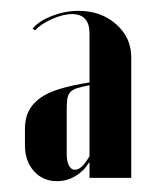

<svg xmlns="http://www.w3.org/2000/svg" viewBox="-20 -724 288 354"><path d="M26 -456V-486Q26 -505 32.5 -518.5Q39 -532 53 -542.5Q67 -553 90 -560Q113 -567 145 -572V-663Q145 -680 137 -689Q129 -698 113 -698Q96 -698 75 -688.5Q54 -679 45 -668L40 -671Q51 -685 75.5 -694.5Q100 -704 125 -704Q166 -704 194 -679.5Q222 -655 222 -618V-396H145V-412V-424H144Q134 -408 118.5 -399Q103 -390 85 -390Q59 -390 42.5 -408.5Q26 -427 26 -456ZM145 -436V-567Q131 -564 122.5 -561.5Q114 -559 109.5 -554Q105 -549 104 -541Q103 -533 103 -520V-440Q103 -427 107 -419Q111 -411 118 -411Q125 -411 131.5 -417.5Q138 -424 145 -436Z"/></svg>

Font: Moniqa Black
Style: Regular
Weight: 900
Designer: Rajesh Rajput
Foundry: Rajesh Rajput
Version: Version 1.000